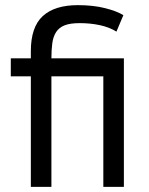

<svg xmlns="http://www.w3.org/2000/svg" viewBox="-20 -727 580 747"><path d="M462 -500V0H382V-430H180V0H100V-430H22V-500H100V-528Q100 -622 146.5 -664.5Q193 -707 283 -707Q342 -707 388 -695.5Q434 -684 460 -668L433 -604Q406 -621 369 -629Q332 -637 290 -637Q253 -637 231.5 -628.5Q210 -620 198.5 -602.5Q187 -585 183.5 -559Q180 -533 180 -500Z"/></svg>

Font: PT Sans
Style: Regular
Weight: 400
Designer: A.Korolkova, O.Umpeleva, V.Yefimov
Foundry: ParaType Ltd
Version: Version 2.003